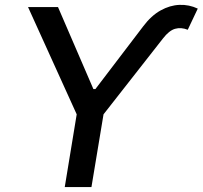

<svg xmlns="http://www.w3.org/2000/svg" viewBox="-20 -756 819 776"><path d="M349.6 -379.4 352.5 -396H369.6L367.2 -379.4ZM93.3 -727.5H214.4L360.4 -389.2L558.6 -649.4Q591.3 -692.9 629.2 -713.9Q667 -734.9 705.6 -736.3Q744.1 -737.8 779.3 -721.2L738.8 -635.7Q711.9 -646.5 687.7 -639.6Q663.6 -632.8 638.7 -600.6L398.4 -293.9L349.6 0H241.7L290 -293.9Z"/></svg>

Font: Inter 28pt Medium
Style: Italic
Weight: 500
Italic angle: -9.3988°
Designer: Rasmus Andersson
Foundry: rsms
Version: Version 4.001;git-66647c0bb